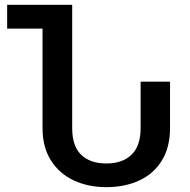

<svg xmlns="http://www.w3.org/2000/svg" viewBox="-20 -770 790 800"><path d="M688.5 -429.7V-235.8Q688.5 -156.7 654.5 -101.3Q620.6 -45.9 560.5 -18.1Q500.5 9.8 423.3 9.8Q347.7 9.8 287.4 -18.3Q227.1 -46.4 192.1 -101.8Q157.2 -157.2 157.2 -235.8V-650.9H9.8V-750H280.8V-235.8Q280.8 -161.6 318.1 -125.2Q355.5 -88.9 423.3 -88.9Q490.2 -88.9 528.1 -125.5Q565.9 -162.1 565.9 -235.8V-429.7Z"/></svg>

Font: Mardoto Medium
Style: Regular
Weight: 500
Designer: Christian Robertson, Vahan Hovhannisyan
Foundry: Google
Version: Version 1.000